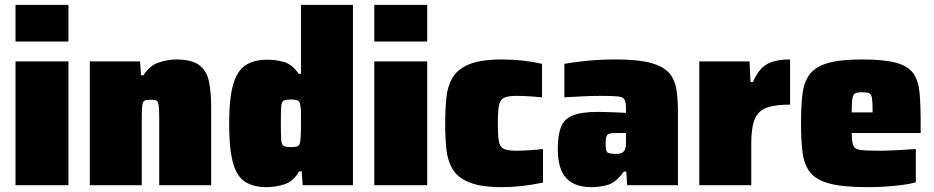

<svg xmlns="http://www.w3.org/2000/svg" viewBox="-20 -763 3848 791"><path d="M44 -592V-743H262V-592ZM44 0V-510H262V0Z M350 0V-510H557L561 -453H571Q597 -494 635.5 -506Q674 -518 705 -518Q770 -518 801 -494.5Q832 -471 841 -427Q850 -383 850 -319V0H636V-269Q636 -310 634 -327.5Q632 -345 625 -348.5Q618 -352 601 -352Q583 -352 575.5 -348.5Q568 -345 566 -327.5Q564 -310 564 -269V0Z M1078 8Q1025 8 990.5 -13.5Q956 -35 940 -92Q924 -149 924 -253Q924 -357 940.5 -414.5Q957 -472 992 -494.5Q1027 -517 1081 -517Q1118 -517 1151.5 -507Q1185 -497 1210 -459H1220V-743H1434V0H1227L1223 -57H1212Q1190 -17 1154 -4.5Q1118 8 1078 8ZM1179 -157Q1199 -157 1207 -161Q1215 -165 1217 -182Q1219 -197 1219.5 -214Q1220 -231 1220 -255Q1220 -278 1220 -294.5Q1220 -311 1218 -323Q1216 -344 1207.5 -348.5Q1199 -353 1179 -353Q1158 -353 1149 -348.5Q1140 -344 1138.5 -323.5Q1137 -303 1137 -255Q1137 -207 1138.5 -186.5Q1140 -166 1149 -161.5Q1158 -157 1179 -157Z M1522 -592V-743H1740V-592ZM1522 0V-510H1740V0Z M2048 8Q1963 8 1915 -11Q1867 -30 1845.5 -65Q1824 -100 1819 -148Q1814 -196 1814 -254Q1814 -312 1819 -360.5Q1824 -409 1845 -444Q1866 -479 1914 -498.5Q1962 -518 2048 -518Q2135 -518 2213 -500V-362Q2195 -364 2165 -366Q2135 -368 2108 -368Q2072 -368 2056 -360Q2040 -352 2035.5 -328Q2031 -304 2031 -255Q2031 -206 2035 -182Q2039 -158 2055 -150Q2071 -142 2108 -142Q2131 -142 2161.5 -144Q2192 -146 2217 -149V-11Q2176 -2 2132.5 3Q2089 8 2048 8Z M2416 8Q2348 8 2313 -29Q2278 -66 2278 -149Q2278 -206 2291 -239.5Q2304 -273 2340 -287.5Q2376 -302 2443 -302Q2454 -302 2474 -301.5Q2494 -301 2517.5 -300Q2541 -299 2559 -298V-315Q2559 -342 2552.5 -353Q2546 -364 2523.5 -366Q2501 -368 2453 -368Q2417 -368 2378 -366Q2339 -364 2305 -362V-500Q2343 -507 2397.5 -512.5Q2452 -518 2519 -518Q2609 -518 2660.5 -504Q2712 -490 2736 -463Q2760 -436 2766.5 -395.5Q2773 -355 2773 -302V0H2564L2560 -56H2550Q2518 -12 2486 -2Q2454 8 2416 8ZM2517 -129Q2534 -129 2542.5 -133.5Q2551 -138 2555 -148Q2558 -155 2558.5 -165Q2559 -175 2559 -188V-215H2519Q2489 -215 2482 -207.5Q2475 -200 2475 -168Q2475 -146 2480.5 -137.5Q2486 -129 2517 -129Z M2861 0V-510H3068L3072 -425H3082Q3105 -479 3139.5 -498.5Q3174 -518 3235 -518V-332Q3176 -332 3140.5 -320Q3105 -308 3090 -273.5Q3075 -239 3075 -171V0Z M3553 8Q3454 8 3398.5 -6.5Q3343 -21 3318 -52.5Q3293 -84 3286.5 -134Q3280 -184 3280 -254Q3280 -325 3286 -375Q3292 -425 3315.5 -456.5Q3339 -488 3390 -503Q3441 -518 3531 -518Q3622 -518 3671.5 -504.5Q3721 -491 3742.5 -461Q3764 -431 3768.5 -380Q3773 -329 3773 -254V-215H3489Q3489 -179 3495.5 -163.5Q3502 -148 3526.5 -145Q3551 -142 3604 -142Q3629 -142 3670.5 -144Q3712 -146 3753 -149V-12Q3723 -3 3666.5 2.5Q3610 8 3553 8ZM3489 -300H3575Q3575 -341 3572.5 -358Q3570 -375 3561 -379Q3552 -383 3531 -383Q3513 -383 3504 -379Q3495 -375 3492 -358Q3489 -341 3489 -300Z"/></svg>

Font: Saira Black
Style: Regular
Weight: 900
Designer: Hector Gatti with collaboration of the Omnibus-Type team
Foundry: Omnibus-Type
Version: Version 1.100; ttfautohint (v1.8.3)